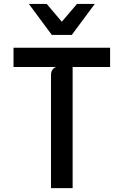

<svg xmlns="http://www.w3.org/2000/svg" viewBox="-20 -974 640 994"><path d="M244 0V-585.5Q244 -601.5 251 -612.2Q258 -623 270.5 -627H50V-727H550V-627H356V0ZM248.5 -793 129.5 -953.5H222L300 -861.5L378.5 -953.5H470.5L351.5 -793Z"/></svg>

Font: Spline Sans Mono Medium
Style: Regular
Weight: 500
Monospace: yes
Version: Version 1.004